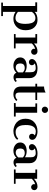

<svg xmlns="http://www.w3.org/2000/svg" viewBox="1144 -1741 804 3132"><g transform="rotate(90 1546.0 -175.0)"><path d="M173.6 -338.9Q216.7 -384.7 305.6 -384.7Q376.4 -384.7 424.3 -335.4Q472.2 -286.1 472.9 -192.4Q473.6 -98.6 419.4 -45.1Q365.3 8.3 288.9 8.3Q238.9 8.3 197.2 -12.5Q184.7 -18.1 173.6 -27.8V179.2H241.7V206.9H22.2V179.2H77.8V-348.6H18.1V-379.2H173.6ZM273.6 -25Q369.4 -25 369.4 -187.5Q369.4 -309.7 316.7 -340.3Q298.6 -351.4 270.8 -350.7Q243.1 -350 216.7 -334.7Q190.3 -319.4 173.6 -293.1V-66.7Q202.8 -37.5 247.2 -27.8Q261.1 -25 273.6 -25Z M688.9 -327.8Q748.6 -384.7 816.7 -384.7Q840.3 -384.7 856.9 -370.1Q873.6 -355.6 873.6 -332.6Q873.6 -309.7 859 -295.1Q844.4 -280.6 823.6 -280.6Q804.2 -280.6 789.6 -295.1Q775 -309.7 775 -324.3Q775 -338.9 777.8 -347.2Q723.6 -330.6 688.9 -291.7V-27.8H769.4V0H536.1V-27.8H591.7V-350H536.1V-379.2H688.9Z M1013.9 -336.1Q1040.3 -329.2 1044.4 -293.1Q1044.4 -272.2 1029.2 -258.3Q1013.9 -244.4 993.1 -244.4Q972.2 -244.4 957.6 -258.3Q943.1 -272.2 943.1 -291.7Q943.1 -311.1 951.4 -323.6Q972.2 -358.3 1026.4 -375Q1061.1 -384.7 1091.7 -384.7Q1175 -384.7 1214.6 -350.7Q1254.2 -316.7 1254.2 -256.9V-59.7Q1254.2 -27.8 1269.4 -28.5Q1284.7 -29.2 1298.6 -47.2L1318.1 -30.6Q1293.1 6.9 1236.1 6.9Q1215.3 6.9 1194.4 -5.6Q1173.6 -18.1 1166.7 -41.7Q1123.6 8.3 1051.4 8.3Q997.2 8.3 956.9 -22.2Q916.7 -52.8 916.7 -102.8Q916.7 -152.8 955.6 -180.6Q994.4 -208.3 1056.2 -208.3Q1118.1 -208.3 1158.3 -179.2V-266.7Q1158.3 -311.1 1147.2 -327.8Q1129.2 -355.6 1094.4 -355.6Q1033.3 -355.6 1013.9 -336.1ZM1079.2 -29.2Q1126.4 -29.2 1161.1 -72.2V-145.8Q1129.2 -176.4 1091 -176.4Q1052.8 -176.4 1034 -159Q1015.3 -141.7 1015.3 -102.8Q1015.3 -44.4 1056.9 -33.3Q1068.1 -29.2 1079.2 -29.2Z M1488.9 -88.9Q1488.9 -25 1540.3 -25Q1577.8 -25 1608.3 -56.9L1627.8 -40.3Q1601.4 -8.3 1555.6 4.2Q1540.3 8.3 1523.6 8.3Q1391.7 8.3 1391.7 -115.3V-350H1345.8V-379.2H1391.7V-491.7Q1440.3 -491.7 1488.9 -516.7V-379.2H1611.1V-350H1488.9Z M1769.4 -556.9Q1804.2 -556.9 1818.1 -526.4Q1822.2 -516.7 1822.2 -500.7Q1822.2 -484.7 1806.9 -469.4Q1791.7 -454.2 1770.8 -454.2Q1750 -454.2 1734.7 -468.8Q1719.4 -483.3 1719.4 -504.9Q1719.4 -526.4 1734 -541.7Q1748.6 -556.9 1769.4 -556.9ZM1661.1 -29.2H1722.2V-350H1666.7V-379.2H1819.4V-29.2H1880.6V0H1661.1Z M2261.1 -52.8Q2213.9 6.9 2115.3 8.3Q2080.6 8.3 2042.4 -5.6Q2004.2 -19.4 1976.4 -44.4Q1916.7 -98.6 1916.7 -189.6Q1916.7 -280.6 1975 -332.6Q2033.3 -384.7 2123.6 -384.7Q2175 -384.7 2218.1 -361.8Q2261.1 -338.9 2261.1 -298.6Q2261.1 -276.4 2247.2 -261.8Q2233.3 -247.2 2211.8 -247.2Q2190.3 -247.2 2176.4 -259.7Q2162.5 -272.2 2162.5 -293.1Q2162.5 -326.4 2188.9 -338.9Q2161.1 -356.9 2125 -356.9Q2018.1 -356.9 2019.4 -190.3Q2019.4 -73.6 2083.3 -38.9Q2104.2 -27.8 2133.3 -27.8Q2200 -27.8 2241.7 -70.8Z M2401.4 -336.1Q2427.8 -329.2 2431.9 -293.1Q2431.9 -272.2 2416.7 -258.3Q2401.4 -244.4 2380.6 -244.4Q2359.7 -244.4 2345.1 -258.3Q2330.6 -272.2 2330.6 -291.7Q2330.6 -311.1 2338.9 -323.6Q2359.7 -358.3 2413.9 -375Q2448.6 -384.7 2479.2 -384.7Q2562.5 -384.7 2602.1 -350.7Q2641.7 -316.7 2641.7 -256.9V-59.7Q2641.7 -27.8 2656.9 -28.5Q2672.2 -29.2 2686.1 -47.2L2705.6 -30.6Q2680.6 6.9 2623.6 6.9Q2602.8 6.9 2581.9 -5.6Q2561.1 -18.1 2554.2 -41.7Q2511.1 8.3 2438.9 8.3Q2384.7 8.3 2344.4 -22.2Q2304.2 -52.8 2304.2 -102.8Q2304.2 -152.8 2343.1 -180.6Q2381.9 -208.3 2443.8 -208.3Q2505.6 -208.3 2545.8 -179.2V-266.7Q2545.8 -311.1 2534.7 -327.8Q2516.7 -355.6 2481.9 -355.6Q2420.8 -355.6 2401.4 -336.1ZM2466.7 -29.2Q2513.9 -29.2 2548.6 -72.2V-145.8Q2516.7 -176.4 2478.5 -176.4Q2440.3 -176.4 2421.5 -159Q2402.8 -141.7 2402.8 -102.8Q2402.8 -44.4 2444.4 -33.3Q2455.6 -29.2 2466.7 -29.2Z M2897.2 -327.8Q2956.9 -384.7 3025 -384.7Q3048.6 -384.7 3065.3 -370.1Q3081.9 -355.6 3081.9 -332.6Q3081.9 -309.7 3067.4 -295.1Q3052.8 -280.6 3031.9 -280.6Q3012.5 -280.6 2997.9 -295.1Q2983.3 -309.7 2983.3 -324.3Q2983.3 -338.9 2986.1 -347.2Q2931.9 -330.6 2897.2 -291.7V-27.8H2977.8V0H2744.4V-27.8H2800V-350H2744.4V-379.2H2897.2Z"/></g></svg>

Font: Sree Krushnadevaraya
Style: Regular
Weight: 400
Designer: Purushoth Kumar Guthula
Foundry: Andhrapradesh Society for Knowledge Networks
Version: Version 1.0.5; ttfautohint (v1.2.42-39fb)